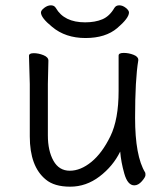

<svg xmlns="http://www.w3.org/2000/svg" viewBox="-20 -684 630 722"><path d="M465 -637Q465 -616 421 -578.5Q377 -541 301.5 -541Q226 -541 176 -583Q134 -617 134 -637Q134 -645 146.5 -654.5Q159 -664 171.5 -664Q184 -664 190 -654Q221 -600 300 -600Q338 -600 365 -611.5Q392 -623 410 -654Q416 -664 428.5 -664Q441 -664 453 -654.5Q465 -645 465 -637ZM162 -456 160 -368V-175Q160 -117 181 -79.5Q202 -42 242.5 -42Q283 -42 323.5 -75Q364 -108 395 -171.5Q426 -235 426 -342V-475Q426 -485 445 -485Q464 -485 482 -478Q500 -471 500 -459V-457Q488 -385 488 -241Q488 -97 526 -35Q527 -33 527 -25.5Q527 -18 513.5 -2.5Q500 13 485 13Q460 13 447.5 -31Q435 -75 432 -114Q405 -59 354.5 -20.5Q304 18 244 18Q184 18 152 -9Q92 -58 92 -171V-368L89 -474Q89 -484 107 -484Q125 -484 143.5 -476.5Q162 -469 162 -456Z"/></svg>

Font: Moon Stars Kai T
Style: Regular
Weight: 400
Designer: GuiWonder
Version: Version 1.101